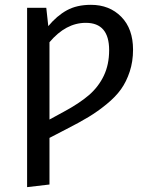

<svg xmlns="http://www.w3.org/2000/svg" viewBox="-20 -559 626 792"><path d="M355 -539.1Q431.6 -539.1 480.2 -489.7Q528.8 -440.4 528.8 -354Q528.8 -305.2 515.1 -263.7Q501.5 -222.2 479.2 -190.9Q457 -159.7 419.9 -129.4Q382.8 -99.1 345.7 -76.7Q308.6 -54.2 254.9 -26.9L184.1 9.8V202.1L91.8 212.9V-526.9H170.9L179.2 -451.2Q214.8 -494.1 255.9 -516.6Q296.9 -539.1 355 -539.1ZM243.2 -98.1Q307.6 -132.8 346.9 -166.7Q386.2 -200.7 408.2 -246.6Q430.2 -292.5 430.2 -352.1Q430.2 -464.8 334 -464.8Q251.5 -464.8 184.1 -384.8V-65.9Z"/></svg>

Font: FiraGO
Style: Regular
Weight: 400
Designer: bBox Type
Foundry: bBox Type GmbH
Version: Version 1.001;PS 001.001;hotconv 1.0.88;makeotf.lib2.5.64775